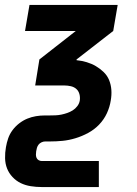

<svg xmlns="http://www.w3.org/2000/svg" viewBox="-31 -540 551 775"><path d="M137 215Q115 215 93 211.5Q71 208 52.5 199Q34 190 19.5 174.5Q5 159 -2.5 140Q-10 121 -10.5 98.5Q-11 76 -7 54Q-4 36 2 18.5Q8 1 19.5 -14.5Q31 -30 46.5 -42Q62 -54 79 -61Q96 -68 114 -71Q132 -74 150 -74H169Q181 -74 193 -74.5Q205 -75 217 -77.5Q229 -80 240.5 -84Q252 -88 262.5 -94.5Q273 -101 281 -111.5Q289 -122 291 -134Q293 -148 289.5 -160.5Q286 -173 277 -181Q268 -189 255 -192Q242 -195 229 -195H111L128 -300L275 -415H70L88 -520H444L426 -415L278 -300V-297Q299 -295 319 -289Q339 -283 356 -273Q373 -263 387.5 -249Q402 -235 409.5 -216.5Q417 -198 418.5 -177Q420 -156 416 -134Q412 -108 400.5 -83Q389 -58 369.5 -37.5Q350 -17 325 -3.5Q300 10 273.5 18Q247 26 221.5 28.5Q196 31 170 31H151Q144 31 136.5 34.5Q129 38 124.5 44Q120 50 118 57Q116 64 115 71Q114 78 114 84.5Q114 91 116.5 97Q119 103 125 106.5Q131 110 138 110H368V215Z"/></svg>

Font: Iosevka Curly Extrabold
Style: Italic
Weight: 800
Italic angle: -9°
Monospace: yes
Designer: Belleve Invis
Foundry: Belleve Invis
Version: Version 22.1.2; ttfautohint (v1.8.4)